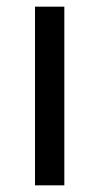

<svg xmlns="http://www.w3.org/2000/svg" viewBox="-20 -556 298 576"><path d="M173 0H85V-536H173Z"/></svg>

Font: Noto Sans Thaana
Style: Regular
Weight: 400
Designer: Monotype Design Team
Foundry: Monotype Imaging Inc.
Version: Version 2.001